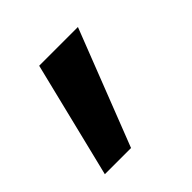

<svg xmlns="http://www.w3.org/2000/svg" viewBox="-82 -184 368 368"><g transform="rotate(-45 102.0 0.0)"><path d="M8 118 66 -118H171L79 118Z"/></g></svg>

Font: DeepMind Sans Medium
Style: Regular
Weight: 500
Designer: Jonny Pinhorn / Modifications: Colophon Foundry
Foundry: Colophon Foundry
Version: Version 1.002; ttfautohint (v1.8.2)